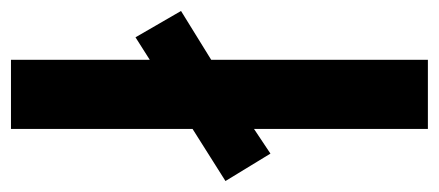

<svg xmlns="http://www.w3.org/2000/svg" viewBox="-256 -555 800 350"><g transform="rotate(90 144.0 -380.0)"><path d="M78 0V-253L37 -227L-11 -310L78 -365V-760H204V-443L249 -473L299 -391L204 -331V0Z"/></g></svg>

Font: Noto Sans Thai SemiBold
Style: Regular
Weight: 600
Version: Version 2.001